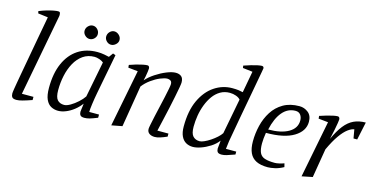

<svg xmlns="http://www.w3.org/2000/svg" viewBox="-73 -1087 2859 1459"><g transform="rotate(15 1356.5 -357.5)"><path d="M104 9Q77 9 69 -2Q61 -13 61 -31Q61 -35 62 -43.5Q63 -52 65.5 -68Q68 -84 73 -112.5Q78 -141 86 -186Q94 -231 106 -296.5Q118 -362 134 -451.5Q150 -541 172 -659L94 -669L90 -686Q119 -698 147.5 -706.5Q176 -715 200 -719.5Q224 -724 237 -724Q248 -724 251 -717.5Q254 -711 254 -703Q254 -697 254 -693.5Q254 -690 253 -687L132 -47H223V-22Q180 -7 151 1Q122 9 104 9Z M430 7Q400 7 374.5 -6.5Q349 -20 334 -53Q319 -86 319 -144Q319 -258 354.5 -338Q390 -418 454 -460Q518 -502 605 -502Q633 -502 660 -497Q687 -492 698 -489L722 -522L743 -514L683 -201Q674 -154 668 -110Q662 -66 662 -46H739V-21Q699 -5 678 1Q657 7 637 7Q613 7 605 -3.5Q597 -14 597 -30Q597 -33 599 -48Q601 -63 603 -78Q605 -93 605 -96Q582 -65 552.5 -42Q523 -19 491 -6Q459 7 430 7ZM463 -48Q483 -48 511.5 -64.5Q540 -81 567.5 -106Q595 -131 610 -154L665 -436Q652 -447 631 -454Q610 -461 594 -461Q542 -461 503.5 -434Q465 -407 440 -361.5Q415 -316 403 -260Q391 -204 391 -146Q391 -90 410 -69Q429 -48 463 -48ZM689 -582Q669 -582 653.5 -597.5Q638 -613 638 -633Q638 -655 653.5 -671Q669 -687 689 -687Q709 -687 726 -671Q743 -655 743 -633Q743 -613 726 -597.5Q709 -582 689 -582ZM520 -582Q500 -582 484 -597.5Q468 -613 468 -633Q468 -655 484 -671Q500 -687 520 -687Q541 -687 556.5 -671Q572 -655 572 -633Q572 -613 556.5 -597.5Q541 -582 520 -582Z M850 9 938 -440 862 -448 860 -469Q887 -479 913.5 -486.5Q940 -494 962.5 -498.5Q985 -503 998 -503Q1007 -503 1011 -496.5Q1015 -490 1015 -482Q1015 -475 1012.5 -456Q1010 -437 1006 -416.5Q1002 -396 999 -385Q1026 -416 1067 -443Q1108 -470 1150 -487Q1192 -504 1221 -504Q1249 -504 1265.5 -490Q1282 -476 1282 -443Q1282 -433 1276.5 -402Q1271 -371 1262 -326.5Q1253 -282 1242 -231.5Q1231 -181 1219.5 -132Q1208 -83 1199 -43H1286V-19Q1257 -6 1233 1.5Q1209 9 1191 9Q1165 9 1148 -3Q1131 -15 1131 -39Q1131 -47 1136.5 -74.5Q1142 -102 1150.5 -141Q1159 -180 1169 -222.5Q1179 -265 1187.5 -304Q1196 -343 1201.5 -371.5Q1207 -400 1207 -410Q1207 -430 1196 -437Q1185 -444 1171 -444Q1150 -444 1116 -430Q1082 -416 1047.5 -391Q1013 -366 988 -334L934 -7Z M1490 7Q1460 7 1436 -6.5Q1412 -20 1398 -49.5Q1384 -79 1384 -126Q1384 -249 1423 -332.5Q1462 -416 1526.5 -459Q1591 -502 1666 -502Q1695 -502 1714.5 -499.5Q1734 -497 1750 -493L1781 -662L1704 -671L1701 -689Q1730 -699 1757 -707Q1784 -715 1806 -719.5Q1828 -724 1839 -724Q1846 -724 1850.5 -720Q1855 -716 1855 -708Q1855 -706 1850 -679Q1845 -652 1837 -608Q1829 -564 1819 -509.5Q1809 -455 1798.5 -398.5Q1788 -342 1778.5 -289.5Q1769 -237 1762 -197Q1758 -172 1754 -152Q1750 -132 1746 -107.5Q1742 -83 1738 -44H1819V-21Q1778 -6 1756 0.5Q1734 7 1717 7Q1693 7 1685 -3Q1677 -13 1677 -30Q1677 -32 1678.5 -46.5Q1680 -61 1681.5 -76Q1683 -91 1683 -94Q1660 -63 1624.5 -40.5Q1589 -18 1553 -5.5Q1517 7 1490 7ZM1529 -48Q1543 -48 1565.5 -58Q1588 -68 1612 -84Q1636 -100 1656.5 -118.5Q1677 -137 1688 -154L1741 -432Q1730 -446 1706.5 -454.5Q1683 -463 1657 -463Q1616 -463 1583.5 -444Q1551 -425 1527.5 -392.5Q1504 -360 1488 -318.5Q1472 -277 1464.5 -232Q1457 -187 1457 -143Q1457 -90 1476.5 -69Q1496 -48 1529 -48Z M2080 9Q2024 9 1989 -8.5Q1954 -26 1937.5 -61.5Q1921 -97 1921 -152Q1921 -215 1936 -277Q1951 -339 1983.5 -390Q2016 -441 2068.5 -471.5Q2121 -502 2195 -502Q2233 -502 2263.5 -478Q2294 -454 2294 -405Q2294 -332 2218.5 -286Q2143 -240 2000 -240Q1996 -216 1994 -194Q1992 -172 1992 -155Q1992 -107 2004 -81.5Q2016 -56 2045 -46.5Q2074 -37 2124 -37Q2138 -37 2159.5 -42Q2181 -47 2196 -53L2203 -25Q2169 -6 2136 1.5Q2103 9 2080 9ZM2010 -269Q2111 -269 2169.5 -303Q2228 -337 2228 -398Q2228 -424 2214.5 -442Q2201 -460 2175 -460Q2114 -460 2072 -410Q2030 -360 2010 -269Z M2347 9 2435 -440 2359 -448 2357 -469Q2386 -479 2412.5 -486.5Q2439 -494 2460.5 -498.5Q2482 -503 2495 -503Q2504 -503 2508 -496.5Q2512 -490 2512 -482Q2512 -475 2508.5 -453.5Q2505 -432 2498.5 -398.5Q2492 -365 2482 -322Q2513 -390 2546 -432Q2579 -474 2619.5 -493Q2660 -512 2713 -512L2683 -371H2654L2642 -440Q2620 -437 2592.5 -416.5Q2565 -396 2534 -352.5Q2503 -309 2469 -236L2431 -8Z"/></g></svg>

Font: Manuale Light
Style: Italic
Weight: 300
Italic angle: -11°
Version: Version 1.002